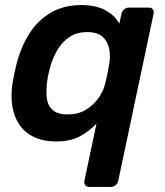

<svg xmlns="http://www.w3.org/2000/svg" viewBox="-20 -550 653 760"><path d="M333 190Q323 190 317.5 183Q312 176 314 166L362 -61Q332 -29 294.5 -9.5Q257 10 203 10Q151 10 114 -8Q77 -26 56 -57.5Q35 -89 28.5 -131.5Q22 -174 30 -224Q33 -242 37 -260Q41 -278 45 -295Q63 -365 96.5 -417.5Q130 -470 181.5 -500Q233 -530 302 -530Q360 -530 398 -509Q436 -488 452 -456L461 -496Q463 -506 471.5 -513Q480 -520 490 -520H569Q580 -520 585 -513Q590 -506 588 -496L448 166Q446 176 437.5 183Q429 190 418 190ZM248 -97Q289 -97 319 -115Q349 -133 369 -160.5Q389 -188 396 -218Q401 -237 405 -257Q409 -277 412 -295Q418 -326 412.5 -355.5Q407 -385 386.5 -404Q366 -423 325 -423Q285 -423 256.5 -404.5Q228 -386 209.5 -356Q191 -326 180 -290Q176 -275 172.5 -260Q169 -245 167 -230Q162 -194 165 -164Q168 -134 187.5 -115.5Q207 -97 248 -97Z"/></svg>

Font: Rubik Light Medium
Style: Italic
Weight: 500
Italic angle: -12°
Version: Version 2.104